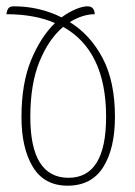

<svg xmlns="http://www.w3.org/2000/svg" viewBox="-23 -562 429 608"><path d="M341 -192Q341 -92 304 -33Q267 26 191 26Q117 26 81 -33.5Q45 -93 45 -191Q45 -297 75 -370.5Q105 -444 151 -489Q87 -517 -3 -517Q-1 -529 3.5 -535.5Q8 -542 21 -542Q101 -542 172 -507Q195 -524 217 -533Q239 -542 254 -542Q276 -542 277 -517Q239 -517 198 -492Q263 -452 302 -378Q341 -304 341 -192ZM313 -192Q313 -401 177 -477Q131 -438 102 -367Q73 -296 73 -192Q73 1 194 1Q313 1 313 -192Z"/></svg>

Font: Noto Serif Georgian Thin Cond
Style: Regular
Weight: 250
Width: 3
Designer: Monotype Design team
Foundry: Monotype Imaging Inc.
Version: Version 1.000